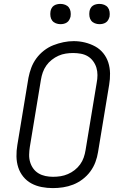

<svg xmlns="http://www.w3.org/2000/svg" viewBox="-20 -957 640 985"><path d="M251 8Q222 8 193.5 2.5Q165 -3 141 -16Q117 -29 99.5 -50.5Q82 -72 73.5 -98.5Q65 -125 64.5 -154.5Q64 -184 69 -213L126 -558Q131 -584 140.5 -609.5Q150 -635 166.5 -657.5Q183 -680 205.5 -697.5Q228 -715 253.5 -725Q279 -735 305.5 -740.5Q332 -746 358 -746Q388 -746 416 -739Q444 -732 468 -719Q492 -706 509.5 -684.5Q527 -663 535.5 -636.5Q544 -610 544.5 -580.5Q545 -551 540 -522L483 -177Q479 -151 469.5 -125.5Q460 -100 443.5 -77.5Q427 -55 404 -37.5Q381 -20 355.5 -10Q330 0 303.5 4Q277 8 251 8ZM252 -50Q272 -50 291 -53Q310 -56 328.5 -64Q347 -72 363 -84.5Q379 -97 391 -113.5Q403 -130 409.5 -149Q416 -168 419 -187L476 -532Q480 -552 480 -572Q480 -592 474.5 -610Q469 -628 457.5 -643.5Q446 -659 430 -668.5Q414 -678 394.5 -681.5Q375 -685 355 -685Q336 -685 317 -682Q298 -679 280 -671Q262 -663 245.5 -650Q229 -637 217.5 -620.5Q206 -604 199.5 -585.5Q193 -567 190 -548L133 -203Q130 -184 129.5 -164Q129 -144 134.5 -125.5Q140 -107 151 -92Q162 -77 178 -67.5Q194 -58 213 -54Q232 -50 252 -50ZM490 -833Q478 -833 466.5 -837.5Q455 -842 448 -851Q441 -860 439 -872.5Q437 -885 439 -898Q440 -906 444.5 -914.5Q449 -923 456.5 -928Q464 -933 473 -935Q482 -937 490 -937Q503 -937 514.5 -932.5Q526 -928 533 -919Q540 -910 542 -897.5Q544 -885 542 -872Q540 -864 535.5 -855.5Q531 -847 523.5 -842Q516 -837 507.5 -835Q499 -833 490 -833ZM290 -833Q278 -833 266.5 -837.5Q255 -842 248 -851Q241 -860 239 -872.5Q237 -885 239 -898Q240 -906 244.5 -914.5Q249 -923 256.5 -928Q264 -933 273 -935Q282 -937 290 -937Q303 -937 314.5 -932.5Q326 -928 333 -919Q340 -910 342 -897.5Q344 -885 342 -872Q340 -864 335.5 -855.5Q331 -847 323.5 -842Q316 -837 307.5 -835Q299 -833 290 -833Z"/></svg>

Font: Iosevka Slab LtExObl
Style: Regular
Weight: 300
Width: 7
Italic angle: -9°
Monospace: yes
Designer: Belleve Invis
Foundry: Belleve Invis
Version: Version 11.1.0; ttfautohint (v1.8.3)